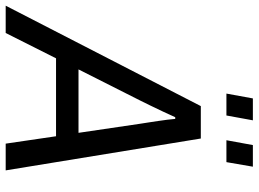

<svg xmlns="http://www.w3.org/2000/svg" viewBox="-172 -772 909 675"><g transform="rotate(90 282.5 -434.5)"><path d="M-35 0 318 -686H432L544 0H450L424 -177H150L61 0ZM189 -256H412L380 -473Q378 -486 375.5 -502Q373 -518 370.5 -535Q368 -552 366 -567.5Q364 -583 363 -596H357Q349 -578 338 -554.5Q327 -531 316 -508.5Q305 -486 298 -472ZM274 -776 291 -869H368L351 -776ZM438 -776 455 -869H531L515 -776Z"/></g></svg>

Font: Archivo SemiCondensed
Style: Italic
Weight: 400
Width: 4
Italic angle: -10°
Designer: Hector Gatti
Foundry: Omnibus-Type
Version: Version 2.001